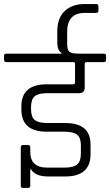

<svg xmlns="http://www.w3.org/2000/svg" viewBox="-34 -889 546 952"><path d="M299 -731V-672Q299 -642 310 -632.5Q321 -623 357 -623H480Q492 -623 492 -612V-593Q492 -581 480 -581H396Q386 -581 386 -573V-453Q386 -441 379 -434Q372 -427 361 -427H200Q156 -427 138 -411.5Q120 -396 120 -359V-346Q120 -309 138.5 -294Q157 -279 200 -279H290Q415 -279 415 -172V-125Q415 -14 290 -14H204Q142 -14 120 -49H116V32Q116 43 104 43H81Q69 43 69 32V-158Q69 -170 81 -170H104Q116 -170 116 -158V-137Q116 -58 199 -58H286Q330 -58 348.5 -73.5Q367 -89 367 -127V-169Q367 -206 348.5 -221Q330 -236 286 -236H198Q72 -236 72 -346V-362Q72 -471 198 -471H328Q338 -471 338 -480V-573Q338 -581 328 -581H-2Q-14 -581 -14 -593V-612Q-14 -623 -2 -623H271V-627Q250 -638 250 -679V-732Q250 -800 287 -834.5Q324 -869 385 -869H442Q454 -869 454 -858V-836Q454 -825 442 -825H386Q299 -825 299 -731Z"/></svg>

Font: Rajdhani
Style: Regular
Weight: 400
Designer: Satya Rajpurohit, Jyotish Sonowal
Foundry: Indian Type Foundry
Version: Version 1.201;PS 1.0;hotconv 1.0.78;makeotf.lib2.5.61930; tt